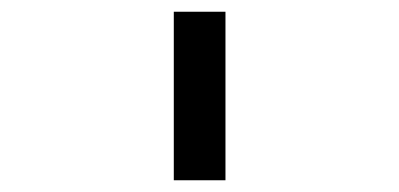

<svg xmlns="http://www.w3.org/2000/svg" viewBox="-20 -760 680 327"><path d="M276 -453V-740H364V-453Z"/></svg>

Font: Writer
Style: Regular
Weight: 400
Monospace: yes
Designer: Mike Abbink, Paul van der Laan, Pieter van Rosmalen
Foundry: Bold Monday
Version: Version 2.001 2020